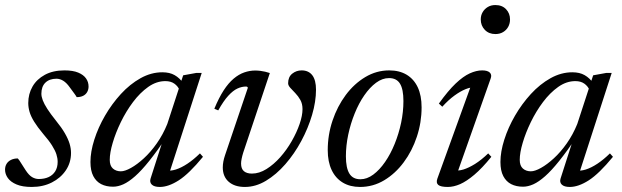

<svg xmlns="http://www.w3.org/2000/svg" viewBox="-22 -731 2466 761"><path d="M48.5 -103Q54.5 -96.5 60.5 -86.2Q66.5 -76 79.5 -56.5Q92.5 -36.5 105.2 -29Q118 -21.5 131.5 -21.5Q154 -21.5 170.8 -29.2Q187.5 -37 197 -52.2Q206.5 -67.5 206.5 -89.5Q206.5 -104 201.5 -119.5Q196.5 -135 184.2 -154.5Q172 -174 149 -200.5Q126.5 -227.5 113.5 -248.5Q100.5 -269.5 95.2 -287.5Q90 -305.5 90 -322.5Q90 -358.5 106.8 -387.8Q123.5 -417 155.8 -434.5Q188 -452 233.5 -452Q267.5 -452 288.2 -443.2Q309 -434.5 319 -420.2Q329 -406 329 -388Q329 -376 323.5 -366.2Q318 -356.5 307.5 -351.2Q297 -346 282 -346Q278.5 -352.5 272.2 -360.8Q266 -369 254 -385.5Q242 -402.5 228.8 -410.8Q215.5 -419 202 -419Q174 -419 158 -403.5Q142 -388 142 -359.5Q142 -348 147.5 -333.5Q153 -319 165.5 -299.5Q178 -280 200 -252.5Q222 -225.5 235 -203Q248 -180.5 253.8 -161.5Q259.5 -142.5 259.5 -125Q259.5 -86.5 239 -56Q218.5 -25.5 183.5 -7.8Q148.5 10 103.5 10Q67 10 43.8 0.2Q20.5 -9.5 9.2 -25.2Q-2 -41 -2 -58.5Q-2 -71.5 4 -81.5Q10 -91.5 21.5 -97.2Q33 -103 48.5 -103Z M575 -24 628.5 -190.5H640Q601 -132.5 570 -93.8Q539 -55 513.5 -32.5Q488 -10 466.8 -0.5Q445.5 9 426 9Q399 9 379 -1.2Q359 -11.5 347.8 -33Q336.5 -54.5 336.5 -89Q336.5 -129.5 351.8 -177.5Q367 -225.5 394.2 -272.5Q421.5 -319.5 457.2 -358.5Q493 -397.5 535 -421Q577 -444.5 621.5 -444.5Q650.5 -444.5 670.2 -433.2Q690 -422 706 -399.5L689 -375Q683 -389.5 669 -399.5Q655 -409.5 633.5 -409.5Q598 -409.5 565.5 -386.5Q533 -363.5 505.2 -326.5Q477.5 -289.5 457 -247.2Q436.5 -205 424.8 -165.2Q413 -125.5 413 -97.5Q413 -74 425.5 -63Q438 -52 457 -52Q473 -52 497.2 -65.5Q521.5 -79 548.2 -103.5Q575 -128 599.5 -162.8Q624 -197.5 641 -239.5L704 -432.5L756.5 -442H777.5L646.5 -37L637.5 -55.5Q653.5 -52.5 675 -59.2Q696.5 -66 721 -82.2Q745.5 -98.5 770.5 -123L782.5 -109.5Q727.5 -42.5 686.5 -16.2Q645.5 10 611.5 10Q589.5 10 579.8 0.8Q570 -8.5 575 -24Z M1230.5 -375.5Q1230.5 -328.5 1215 -275.8Q1199.5 -223 1172.2 -172.2Q1145 -121.5 1109 -80.2Q1073 -39 1032.2 -14.5Q991.5 10 948.5 10Q908 10 884.5 -10.5Q861 -31 861 -67.5Q861 -89.5 870 -116L960.5 -383.5Q959.5 -385.5 957.8 -386.8Q956 -388 953 -388Q936 -388 918.8 -380Q901.5 -372 882.8 -351.5Q864 -331 843 -293.5L827.5 -300Q845.5 -343.5 864.5 -372.8Q883.5 -402 904 -419.2Q924.5 -436.5 946.2 -444Q968 -451.5 989.5 -451.5Q1000 -451.5 1009.8 -450.2Q1019.5 -449 1029 -446.8Q1038.5 -444.5 1047.5 -441.5L942 -126Q938 -113 935.8 -102Q933.5 -91 933.5 -83Q933.5 -62 944.8 -52.5Q956 -43 976.5 -43Q1005.5 -43 1034.2 -61Q1063 -79 1088.8 -108Q1114.5 -137 1134.2 -171.5Q1154 -206 1165.5 -239.5Q1177 -273 1177 -298.5Q1177 -319.5 1168.5 -334.8Q1160 -350 1148.5 -361.8Q1137 -373.5 1128.5 -383Q1120 -392.5 1120 -401Q1120 -426 1136.2 -439Q1152.5 -452 1173.5 -452Q1201 -452 1215.8 -432.8Q1230.5 -413.5 1230.5 -375.5Z M1521 -452Q1561 -452 1589.8 -434.8Q1618.5 -417.5 1633.8 -385Q1649 -352.5 1649 -305.5Q1649 -245.5 1630.2 -189Q1611.5 -132.5 1578.2 -87.8Q1545 -43 1500.8 -16.5Q1456.5 10 1405 10Q1365.5 10 1336.8 -7.2Q1308 -24.5 1292.5 -57.2Q1277 -90 1277 -136Q1277 -196.5 1296 -253Q1315 -309.5 1348.2 -354.2Q1381.5 -399 1425.8 -425.5Q1470 -452 1521 -452ZM1406.5 -20.5Q1432.5 -20.5 1457.5 -39Q1482.5 -57.5 1504.2 -89Q1526 -120.5 1542.2 -160.5Q1558.5 -200.5 1567.8 -244.2Q1577 -288 1577 -330.5Q1577 -377 1563.5 -399.2Q1550 -421.5 1520 -421.5Q1493.5 -421.5 1468.5 -403Q1443.5 -384.5 1421.8 -353Q1400 -321.5 1383.8 -281.2Q1367.5 -241 1358.2 -197.2Q1349 -153.5 1349 -111.5Q1349 -65.5 1362.8 -43Q1376.5 -20.5 1406.5 -20.5Z M1711.5 -23 1846.5 -396.5 1860 -385Q1844.5 -386 1823.8 -377.8Q1803 -369.5 1779.2 -352.2Q1755.5 -335 1731 -308L1717.5 -320.5Q1754 -371.5 1784 -400Q1814 -428.5 1840 -440.2Q1866 -452 1889 -452Q1910.5 -452 1919.5 -443.2Q1928.5 -434.5 1922.5 -419L1787.5 -37L1778.5 -56Q1794 -53 1814.8 -59.2Q1835.5 -65.5 1860.8 -81.2Q1886 -97 1913 -123L1925.5 -109.5Q1889 -64.5 1858.2 -38.5Q1827.5 -12.5 1801.8 -1.2Q1776 10 1753 10Q1725 10 1715.2 2Q1705.5 -6 1711.5 -23ZM1883.5 -654Q1883.5 -670 1891 -682.8Q1898.5 -695.5 1911.2 -703.2Q1924 -711 1941.5 -711Q1968 -711 1983.8 -694.5Q1999.5 -678 1999.5 -654Q1999.5 -637.5 1992.2 -624.5Q1985 -611.5 1972 -603.8Q1959 -596 1941.5 -596Q1915.5 -596 1899.5 -612.8Q1883.5 -629.5 1883.5 -654Z M2200 -24 2253.5 -190.5H2265Q2226 -132.5 2195 -93.8Q2164 -55 2138.5 -32.5Q2113 -10 2091.8 -0.5Q2070.5 9 2051 9Q2024 9 2004 -1.2Q1984 -11.5 1972.8 -33Q1961.5 -54.5 1961.5 -89Q1961.5 -129.5 1976.8 -177.5Q1992 -225.5 2019.2 -272.5Q2046.5 -319.5 2082.2 -358.5Q2118 -397.5 2160 -421Q2202 -444.5 2246.5 -444.5Q2275.5 -444.5 2295.2 -433.2Q2315 -422 2331 -399.5L2314 -375Q2308 -389.5 2294 -399.5Q2280 -409.5 2258.5 -409.5Q2223 -409.5 2190.5 -386.5Q2158 -363.5 2130.2 -326.5Q2102.5 -289.5 2082 -247.2Q2061.5 -205 2049.8 -165.2Q2038 -125.5 2038 -97.5Q2038 -74 2050.5 -63Q2063 -52 2082 -52Q2098 -52 2122.2 -65.5Q2146.5 -79 2173.2 -103.5Q2200 -128 2224.5 -162.8Q2249 -197.5 2266 -239.5L2329 -432.5L2381.5 -442H2402.5L2271.5 -37L2262.5 -55.5Q2278.5 -52.5 2300 -59.2Q2321.5 -66 2346 -82.2Q2370.5 -98.5 2395.5 -123L2407.5 -109.5Q2352.5 -42.5 2311.5 -16.2Q2270.5 10 2236.5 10Q2214.5 10 2204.8 0.8Q2195 -8.5 2200 -24Z"/></svg>

Font: Newsreader 28pt
Style: Italic
Weight: 400
Italic angle: -17°
Version: Version 1.003